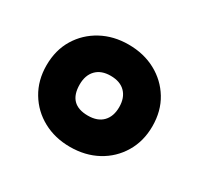

<svg xmlns="http://www.w3.org/2000/svg" viewBox="-80 -913 520 501"><g transform="rotate(30 179.5 -663.0)"><path d="M179 -509Q134 -509 98 -528.5Q62 -548 41 -583Q20 -618 20 -663Q20 -709 41 -743.5Q62 -778 98 -797.5Q134 -817 179 -817Q225 -817 261 -797.5Q297 -778 318 -743.5Q339 -709 339 -663Q339 -618 318 -583Q297 -548 261 -528.5Q225 -509 179 -509ZM179 -603Q208 -603 223.5 -619Q239 -635 239 -663Q239 -691 223.5 -707Q208 -723 179 -723Q151 -723 135.5 -707Q120 -691 120 -663Q120 -603 179 -603Z"/></g></svg>

Font: Noto Sans Kannada UI ExtraCondensed Black
Style: Regular
Weight: 900
Width: 2
Designer: Jelle Bosma - Monotype Design Team
Foundry: Monotype Imaging Inc.
Version: Version 2.005; ttfautohint (v1.8.4.7-5d5b)